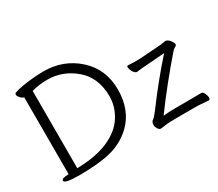

<svg xmlns="http://www.w3.org/2000/svg" viewBox="-127 -991 1455 1280"><g transform="rotate(-30 600.0 -351.0)"><path d="M1014 -60Q1126 -60 1142 -61H1143Q1154 -61 1163 -43Q1172 -25 1172 -9Q1172 7 1161 7Q1120 3 1080 1H945Q855 1 828 5.5Q801 10 790 10Q779 10 769.5 -5.5Q760 -21 760 -33.5Q760 -46 763.5 -54.5Q767 -63 778.5 -71Q790 -79 815 -112Q938 -278 1061 -415L914 -404Q887 -403 845 -397H843Q824 -397 809 -430Q803 -444 803 -454.5Q803 -465 810 -465H812Q838 -463 859 -463H891Q903 -463 913 -464L1069 -475L1105 -481H1109Q1131 -479 1149 -449Q1157 -437 1157 -428.5Q1157 -420 1144 -413Q1131 -406 1125 -399Q975 -227 849 -55Q899 -60 937 -60ZM51 -15Q51 -34 106 -34V-626Q92 -629 79 -643.5Q66 -658 66 -668Q66 -678 73 -681Q121 -700 244 -710Q277 -712 303 -712Q456 -712 564.5 -614Q673 -516 673 -360Q673 -204 578 -110Q497 -30 374 -8Q297 6 183 8H169Q51 8 51 -15ZM176 -40Q323 -43 417.5 -85Q512 -127 557 -198Q602 -269 602 -348Q602 -492 508.5 -571.5Q415 -651 298 -651Q234 -651 176 -635Z"/></g></svg>

Font: ToneOZ-Pinyin-WenKai-Regular
Style: Regular
Weight: 400
Designer: Fontworks Inc.
Foundry: ToneOZ
Version: Version 0.240331